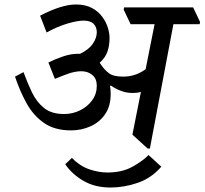

<svg xmlns="http://www.w3.org/2000/svg" viewBox="-20 -653 913 857"><path d="M297 -71Q225 -71 177.5 -103.5Q130 -136 99.5 -190.5Q69 -245 47 -311L85 -331Q102 -284 122.5 -241Q143 -198 176.5 -171Q210 -144 266 -144Q304 -144 337.5 -160.5Q371 -177 391.5 -205.5Q412 -234 412 -270Q412 -302 392 -318.5Q372 -335 343 -335Q315 -335 283 -323.5Q251 -312 225 -301L196 -374Q226 -389 261 -401Q296 -413 330 -413Q334 -413 338 -413Q377 -432 394.5 -458Q412 -484 412 -509Q412 -532 398 -546.5Q384 -561 353 -561Q325 -561 280 -547.5Q235 -534 188 -508L159 -583Q255 -633 319 -633Q361 -633 390 -617.5Q419 -602 436.5 -578Q454 -554 461.5 -529Q469 -504 469 -484Q469 -450 459.5 -422.5Q450 -395 425 -373Q429 -368 434 -360Q447 -341 466.5 -326Q486 -311 530 -311Q585 -311 630 -344L670 -545H563L532 -610L534 -620H842L873 -555L871 -545H754L649 10H639L571 -52L609 -243Q600 -240 591 -239Q582 -238 572 -238Q544 -238 518.5 -248Q493 -258 475 -271L471 -269Q474 -256 474 -233Q474 -179 449 -143Q424 -107 383.5 -89Q343 -71 297 -71ZM271 80 301 52Q336 88 378 102.5Q420 117 460 117Q525 117 571.5 91Q618 65 643 39L700 91Q656 142 595 163Q534 184 474 184Q404 184 353 154.5Q302 125 271 80Z"/></svg>

Font: Tiro Devanagari Hindi
Style: Italic
Weight: 400
Italic angle: -11°
Designer: Devanagari: John Hudson & Fiona Ross, assisted by Paul Hanslow. Latin: John Hudson with Paul Hanslow, assisted by Kaja S
Foundry: Tiro Typeworks Ltd.
Version: Version 1.52